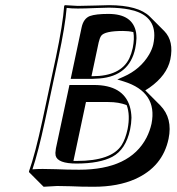

<svg xmlns="http://www.w3.org/2000/svg" viewBox="-20 -668 688 748"><path d="M283.2 -645Q308.6 -645 353 -646.5Q388.7 -647.9 404.8 -647.9Q519 -647.5 563.5 -603.5L620.1 -546.9Q658.2 -507.8 643.6 -436.5Q630.4 -374.5 562 -326.2Q553.7 -320.3 545.9 -315.9L547.9 -314L604.5 -257.3Q653.3 -207 636.7 -127.4Q613.8 -18.6 507.3 29.3Q439.5 59.6 344.7 59.6Q294.9 59.6 255.4 57.6Q226.6 56.6 202.6 56.6L149.9 59.6L93.3 2.9L92.8 0Q117.2 -68.4 145.5 -200.2L197.8 -444.8Q225.1 -574.7 230 -645L232.9 -647.9Q234.9 -647.9 283.2 -645ZM499.5 -543Q481 -547.4 459 -547.4Q387.7 -547.4 374 -528.3Q368.2 -519.5 364.3 -502.4L336.4 -371.1H339.8Q450.2 -371.1 483.9 -440.9Q492.2 -459 497.1 -481Q504.4 -517.6 499.5 -543ZM473.6 -258.3Q443.4 -270.5 401.9 -270.5H314.9L266.1 -41Q272.9 -41 278.8 -41Q414.6 -41 454.1 -103Q468.8 -126.5 477.1 -165Q487.8 -220.2 473.6 -258.3ZM283.2 -634.8Q257.8 -634.8 239.7 -637.2Q233.9 -566.4 207.5 -442.9L155.3 -197.8Q128.9 -75.2 106.4 -8.3Q125 -9.8 146 -9.8Q170.9 -9.8 199.2 -8.8Q240.2 -6.8 288.6 -6.8Q485.8 -6.8 550.8 -131.8Q564 -157.7 570.3 -186Q594.7 -309.1 462.4 -350.6L437 -358.4L461.4 -369.1Q526.9 -397.9 561 -455.6Q572.8 -476.1 577.1 -495.1Q598.6 -595.7 506.8 -625Q495.6 -628.4 483.9 -630.9Q449.2 -637.7 404.8 -638.2Q389.2 -638.2 353.5 -636.7Q309.1 -634.8 283.2 -634.8ZM250.5 -336.9H345.7Q460.4 -336.9 485.8 -252.9Q491.7 -232.4 492.2 -209Q491.7 -186.5 486.8 -163.1Q470.2 -85.4 417.5 -57.1Q368.2 -31.2 278.8 -30.8Q204.6 -30.8 196.8 -61.5Q195.8 -66.9 195.8 -72.3Q196.3 -80.6 197.8 -89.8ZM297.9 -561Q305.2 -595.7 330.1 -605.5Q353 -613.8 402.3 -613.8Q497.6 -613.8 510.3 -540.5Q511.7 -529.8 511.7 -519Q511.2 -500 506.8 -479Q483.9 -372.1 368.2 -362.3Q354.5 -361.3 339.8 -360.8H255.4Z"/></svg>

Font: Linux Biolinum Shadow O
Style: Italic
Weight: 400
Italic angle: -12°
Designer: Philipp H. Poll
Foundry: Philipp H. Poll
Version: Version 0.6.2